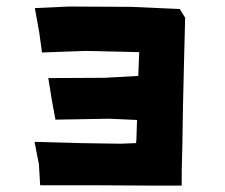

<svg xmlns="http://www.w3.org/2000/svg" viewBox="-20 -579 702 600"><path d="M88.9 -553.7 102.5 -478.5 111.3 -415 249 -419.9 377.9 -417 415 -416 412.1 -341.8 307.6 -335.9 130.9 -335 142.6 -262.7 153.3 -205.1 321.3 -208 408.2 -204.1 406.2 -142.6 405.3 -131.8 355.5 -129.9 230.5 -131.8 87.9 -135.7 101.6 -65.4 105.5 0H283.2L457 1H547.9V-45.9L549.8 -122.1L551.8 -246.1L555.7 -411.1L558.6 -523.4L542 -550.8L389.6 -557.6L195.3 -558.6Z"/></svg>

Font: MaokenAssortedSans-Lite
Style: Lite
Weight: 400
Version: Version 1.400